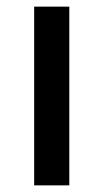

<svg xmlns="http://www.w3.org/2000/svg" viewBox="-20 -559 312 579"><path d="M189 0H83V-539H189Z"/></svg>

Font: Noto Sans Tangsa Medium
Style: Regular
Weight: 500
Version: Version 1.504